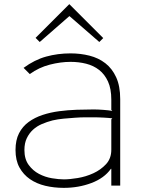

<svg xmlns="http://www.w3.org/2000/svg" viewBox="-20 -897 686 928"><path d="M479 -713 460 -694 316 -819 314 -818 172 -694 152 -714 315 -877 317 -875ZM561 -418V0H518V-81H516Q484 -36 422 -12.5Q360 11 288 11Q241 11 199 1Q157 -9 125 -31Q93 -53 74 -87.5Q55 -122 55 -172Q55 -220 72 -253Q89 -286 118.5 -307.5Q148 -329 186 -341.5Q224 -354 266 -359.5Q308 -365 351 -366.5Q394 -368 432 -368Q453 -368 479.5 -366Q506 -364 523 -361L518 -366V-415Q518 -468 502 -503Q486 -538 459 -559Q432 -580 396.5 -589Q361 -598 321 -598Q273 -598 220.5 -584.5Q168 -571 124 -539L94 -569Q147 -608 203 -623.5Q259 -639 321 -639Q369 -639 412.5 -628Q456 -617 489 -591.5Q522 -566 541.5 -523.5Q561 -481 561 -418ZM523 -325Q515 -326 504.5 -327Q494 -328 482 -328.5Q470 -329 459 -329.5Q448 -330 440 -330Q419 -330 394 -330Q369 -330 343 -328Q315 -326 287.5 -323.5Q260 -321 234 -315Q207 -308 182.5 -297.5Q158 -287 139.5 -270Q121 -253 109.5 -229Q98 -205 98 -172Q98 -128 118.5 -100Q139 -72 168.5 -56.5Q198 -41 231 -35.5Q264 -30 289 -30Q316 -30 355.5 -36.5Q395 -43 431 -59.5Q467 -76 492.5 -103.5Q518 -131 518 -173V-320Z"/></svg>

Font: TypoPRO Sinkin Sans
Style: 200 X Light
Weight: 200
Designer: Keith Bates
Foundry: K-Type
Version: Sinkin Sans (version 1.0)  by Keith Bates   •   © 2014   www